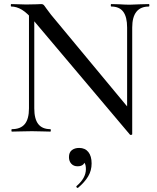

<svg xmlns="http://www.w3.org/2000/svg" viewBox="-20 -645 770 941"><path d="M122 -602 148 -600V-114Q148 -62 167.5 -37Q187 -12 227 -12Q229 -12 229 -6Q229 0 227 0Q201 0 187 -1L136 -2L82 -1Q67 0 38 0Q36 0 36 -6Q36 -12 38 -12Q81 -12 101.5 -37Q122 -62 122 -114ZM617 15 146 -543Q113 -582 87 -597.5Q61 -613 35 -613Q33 -613 33 -619Q33 -625 35 -625L74 -624Q86 -623 108 -623L159 -624Q169 -625 182 -625Q190 -625 194 -621Q198 -617 206 -605L230 -573L620 -103L628 13Q628 15 623.5 16Q619 17 617 15ZM628 13 603 -18V-510Q603 -562 584 -587.5Q565 -613 525 -613Q523 -613 523 -619Q523 -625 525 -625L565 -624Q595 -622 616 -622Q634 -622 668 -624L710 -625Q712 -625 712 -619Q712 -613 710 -613Q628 -613 628 -510ZM361 276Q357 276 355 272.5Q353 269 355 267Q401 228 401 184Q401 163 394.5 154Q388 145 376 142L397 132Q398 151 388.5 160.5Q379 170 360 170Q341 170 329.5 157.5Q318 145 318 125Q318 102 332 91Q346 80 368 80Q397 80 413 100Q429 120 429 156Q429 191 412 219.5Q395 248 363 275Z"/></svg>

Font: Cormorant Infant Medium
Style: Regular
Weight: 500
Designer: Christian Thalmann (Catharsis Fonts)
Foundry: Catharsis Fonts
Version: Version 4.000